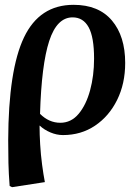

<svg xmlns="http://www.w3.org/2000/svg" viewBox="-20 -546 582 796"><path d="M30 230 20 225Q16 174 15 130.5Q14 87 14 35Q15 -256 79.5 -391Q144 -526 285 -526Q389 -526 444 -461Q499 -396 499 -285Q499 -199 465.5 -131.5Q432 -64 374 -25Q316 14 241 14Q215 14 189 3Q163 -8 145 -25H144Q144 10 146.5 52.5Q149 95 154.5 136.5Q160 178 166 209ZM230 -37Q275 -37 306 -74Q337 -111 353.5 -171.5Q370 -232 370 -303Q370 -392 347.5 -433Q325 -474 281 -474Q216 -474 184 -376Q152 -278 146 -74Q183 -37 230 -37Z"/></svg>

Font: Literata 36pt SemiBold
Style: Italic
Weight: 600
Italic angle: -2°
Designer: Latin by Veronika Burian and Jose Scaglione. Greek by Irene Vlachou. Cyrillic by Vera Evstafieva
Foundry: TypeTogether
Version: Version 3.002